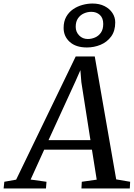

<svg xmlns="http://www.w3.org/2000/svg" viewBox="-86 -1068 762 1088"><path d="M-65.5 0 -61.5 -38 5.5 -50 343 -748H451L572.5 -51.5L651.5 -38L649.5 0H375.5L377.5 -38L462 -50L435 -220H164.5L87.5 -50.5L177.5 -38L174.5 0ZM189 -274H426.5L375 -602.5L369.5 -670.5L342 -608ZM406.5 -799Q344 -799 309.2 -830.5Q274.5 -862 274.5 -909.5Q274.5 -946.5 289.2 -972.8Q304 -999 328 -1015.5Q352 -1032 381 -1040Q410 -1048 438 -1048Q477.5 -1048 506.5 -1033.2Q535.5 -1018.5 551.2 -994.2Q567 -970 567 -941Q567 -892.5 543.8 -861Q520.5 -829.5 483.8 -814.2Q447 -799 406.5 -799ZM411.5 -847Q433 -847 453 -855.8Q473 -864.5 486 -883.2Q499 -902 499 -932.5Q499 -966 479.8 -983.5Q460.5 -1001 431.5 -1001Q410 -1001 389.5 -992Q369 -983 356 -964.2Q343 -945.5 343 -916Q343 -887.5 362.5 -867.2Q382 -847 411.5 -847Z"/></svg>

Font: Merriweather 28pt
Style: Italic
Weight: 400
Italic angle: -7.8°
Version: Version 2.101